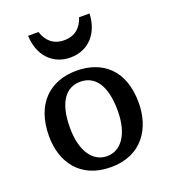

<svg xmlns="http://www.w3.org/2000/svg" viewBox="-139 -853 851 964"><g transform="rotate(-20 287.0 -371.0)"><path d="M48.8 -242.2C48.8 -107.4 122.6 9.8 289.6 9.8C456.1 9.8 529.8 -112.3 529.8 -247.1C529.8 -424.8 425.8 -504.9 289.6 -504.9C152.8 -504.9 48.8 -419.9 48.8 -242.2ZM289.6 -48.8C215.8 -48.8 162.1 -118.2 162.1 -246.1C162.1 -387.7 215.8 -446.3 289.6 -446.3C363.3 -446.3 417 -387.7 417 -246.1C417 -118.2 363.3 -48.8 289.6 -48.8ZM286.6 -577.1C382.3 -577.1 446.8 -647 450.7 -752.4H395C378.9 -702.1 344.7 -669.4 286.6 -669.4C228.5 -669.4 194.3 -702.1 178.2 -752.4H122.6C126.5 -647 190.9 -577.1 286.6 -577.1Z"/></g></svg>

Font: Arbutus Slab
Style: Regular
Weight: 400
Designer: Karolina Lach
Foundry: Karolina Lach
Version: Version 1.001